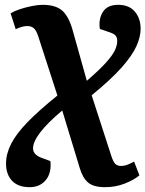

<svg xmlns="http://www.w3.org/2000/svg" viewBox="-20 -546 603 796"><path d="M103 230Q55 230 30 203.5Q5 177 5 132Q5 92 26 50.5Q47 9 94 -39.5Q141 -88 218 -150L138 -397Q130 -421 119.5 -429.5Q109 -438 94 -438Q80 -438 68 -434Q56 -430 45 -425L24 -491Q39 -500 63 -508Q87 -516 112.5 -521Q138 -526 157 -526Q208 -526 235.5 -504Q263 -482 280 -425L340 -211Q392 -256 419 -286Q446 -316 456 -337Q466 -358 466 -376Q466 -390 459.5 -398Q453 -406 435 -412L394 -426Q388 -467 406.5 -496.5Q425 -526 470 -526Q515 -526 539 -498Q563 -470 563 -426Q563 -394 546 -355.5Q529 -317 485 -267Q441 -217 360 -151L442 102Q450 126 458.5 134Q467 142 482 142Q493 142 504 138.5Q515 135 536 124L558 181Q534 201 496 215.5Q458 230 416 230Q368 230 345.5 211Q323 192 311 152L238 -88Q117 14 117 69Q117 96 154 109L189 122Q194 172 169.5 201Q145 230 103 230Z"/></svg>

Font: Literata 12pt
Style: Bold Italic
Weight: 700
Italic angle: -2°
Designer: Latin by Veronika Burian and Jose Scaglione. Greek by Irene Vlachou. Cyrillic by Vera Evstafieva
Foundry: TypeTogether
Version: Version 3.002